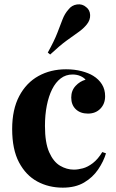

<svg xmlns="http://www.w3.org/2000/svg" viewBox="-20 -850 536 884"><path d="M284 -531Q323 -531 355.5 -522.5Q388 -514 409 -501Q435 -485 449.5 -461.5Q464 -438 464 -407Q464 -372 442 -349.5Q420 -327 385 -327Q350 -327 329 -347Q308 -367 308 -401Q308 -433 328 -454.5Q348 -476 374 -483Q366 -493 350 -500Q334 -507 314 -507Q283 -507 259.5 -489Q236 -471 220 -439Q204 -407 195.5 -364Q187 -321 187 -270Q187 -193 206.5 -149Q226 -105 256.5 -87Q287 -69 320 -69Q339 -69 361.5 -75Q384 -81 407.5 -99Q431 -117 451 -150L468 -144Q457 -107 432 -70Q407 -33 367 -9.5Q327 14 269 14Q204 14 151.5 -14.5Q99 -43 67.5 -102.5Q36 -162 36 -256Q36 -346 68.5 -407.5Q101 -469 157 -500Q213 -531 284 -531ZM377 -817Q394 -804 395 -781Q396 -758 380 -738Q364 -718 341 -702Q318 -686 286.5 -663Q255 -640 211 -599L200 -608Q230 -662 244 -698.5Q258 -735 268 -761Q278 -787 295 -806Q310 -826 334.5 -829.5Q359 -833 377 -817Z"/></svg>

Font: Playfair Display
Style: Bold
Weight: 700
Designer: Claus Eggers Sørensen
Foundry: Claus Eggers Sørensen
Version: Version 1.203